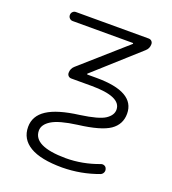

<svg xmlns="http://www.w3.org/2000/svg" viewBox="-137 -647 855 957"><g transform="rotate(20 291.0 -169.0)"><path d="M101.6 -497.1Q91.8 -497.1 85 -503.9Q78.1 -510.7 78.1 -521Q78.1 -531.2 85 -538.1Q91.8 -544.9 101.6 -544.9H487.3Q497.1 -544.9 503.4 -538.6Q509.8 -532.2 509.8 -522.5Q509.8 -500 493.2 -485.4L260.7 -276.4Q258.8 -275.4 259.8 -273.4Q260.7 -271.5 261.7 -271.5H310.5Q514.6 -271.5 514.6 -155.3Q514.6 -98.6 467.8 -66.4Q420.9 -34.2 301.8 -19.5Q207 -6.8 168.5 17.1Q129.9 41 129.9 73.2Q129.9 156.2 301.8 157.2Q390.6 157.2 476.6 125Q486.3 121.1 495.6 125Q504.9 128.9 507.8 138.7Q511.7 148.4 507.3 158.2Q502.9 168 493.2 171.9Q401.4 206.1 301.8 207Q187.5 207 130.4 172.9Q73.2 138.7 73.2 74.2Q73.2 15.6 127 -19.5Q180.7 -54.7 294.9 -69.3Q392.6 -83 425.3 -105Q458 -127 458 -156.2Q458 -225.6 299.8 -225.6H193.4Q183.6 -225.6 177.2 -231.9Q170.9 -238.3 170.9 -248Q170.9 -270.5 187.5 -285.2L421.9 -492.2Q423.8 -493.2 422.9 -495.1Q421.9 -497.1 419.9 -497.1Z"/></g></svg>

Font: Gen Jyuu Gothic Light
Style: Regular
Weight: 200
Designer: [Source Han Sans]
Ryoko NISHIZUKA  (kana & ideographs); Paul D. Hunt (Latin, Greek & Cyrillic); Wenlong ZHANG  (bopomofo
Version: Version 1.002.20150607